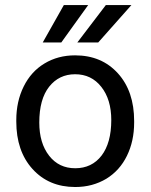

<svg xmlns="http://www.w3.org/2000/svg" viewBox="-20 -730 595 759"><path d="M135.3 -245.6Q135.3 -164.1 174.3 -114.3Q212.9 -64.9 277.3 -64.9Q342.8 -64.9 381.3 -114.7Q419.9 -165 419.9 -255.4Q419.9 -336.9 380.4 -386.7Q341.3 -436.5 276.9 -436.5Q213.4 -436.5 174.3 -387.2Q135.3 -337.9 135.3 -245.6ZM44.4 -249.5V-255.4Q44.4 -329.1 73.7 -388.2Q103 -447.3 155.8 -479Q209 -511.2 276.9 -511.2Q381.8 -511.2 446.3 -439.9Q510.3 -369.1 510.3 -251.5V-245.6Q510.3 -172.4 481.9 -114.3Q453.6 -56.2 400.4 -23.4Q373.5 -7.3 342.8 1Q312 9.3 277.3 9.3Q172.9 9.3 108.4 -62Q44.4 -132.8 44.4 -249.5ZM232.4 -710H328.6L222.2 -562H148.9ZM398.4 -710H499.5L368.2 -562H285.6Z"/></svg>

Font: MAUL
Style: Regular
Weight: 400
Designer: MAUL
Version: Version 1.0; 2020; ttfautohint (v1.8.3)